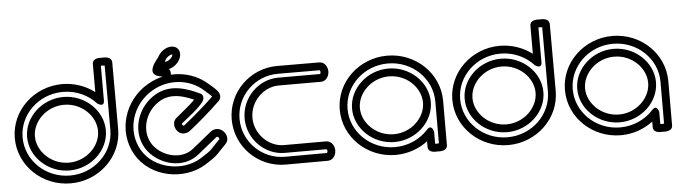

<svg xmlns="http://www.w3.org/2000/svg" viewBox="-49 -992 4339 1224"><g transform="rotate(-5 2120.5 -380.0)"><path d="M690.8 -718.7C690.8 -762.6 634 -755.6 625.5 -755.5C618.4 -755.4 566.7 -761.6 566.7 -719.7L566.7 -540.9C511.2 -583.3 438.4 -610.2 360.5 -610.2C179.1 -610.2 29.7 -468.9 29.7 -292.6C29.7 -116.3 179.1 25 360.5 25C541.9 25 691.3 -116.3 691.3 -292.6ZM640.8 -704.6 641.3 -292.6C641.3 -145.9 516.2 -25 360.5 -25C204.8 -25 79.7 -145.9 79.7 -292.6C79.7 -439.3 204.8 -560.2 360.5 -560.2C445.6 -560.2 521.7 -524 573.1 -467.2C573.1 -467.2 616.7 -435.6 616.7 -484L616.6 -705C624.1 -705.8 633.8 -705.5 640.8 -704.6ZM108.5 -292.6C108.5 -165.7 222.7 -57.5 360.5 -57.5C498.3 -57.5 612.5 -165.7 612.5 -292.6C612.5 -419.5 498.3 -527.7 360.5 -527.7C222.7 -527.7 108.5 -419.5 108.5 -292.6ZM158.5 -292.6C158.5 -388.7 247.9 -477.7 360.5 -477.7C473 -477.7 562.5 -388.7 562.5 -292.6C562.5 -196.5 473 -107.5 360.5 -107.5C247.9 -107.5 158.5 -196.5 158.5 -292.6Z M1364.9 -139C1390.6 -164.2 1378.6 -204.5 1354.9 -224.2C1329.2 -245.6 1297.3 -241.5 1277.7 -225.6L1155.2 -126.5C1079.9 -65.6 963.1 -95.1 905.1 -167.2C899.8 -173.9 895 -180.8 890.9 -188C842.8 -271.2 875.8 -393.1 973.3 -449.3C1042.1 -489 1116.2 -470.5 1190.4 -437.7C1160.2 -405.7 1086.7 -348.8 1066.2 -330.7C1042.4 -309.5 1045.3 -274 1063.9 -250.2C1088.4 -218.9 1127.4 -227.6 1146.4 -242.4C1214.7 -297 1281.3 -354.4 1344 -414.8C1351.1 -421.2 1356.7 -431.6 1357.5 -442C1359.3 -466.1 1343.5 -481.8 1332.6 -492.8C1318.5 -507.3 1301.8 -520 1293.7 -527.3C1192.4 -619.9 1035.6 -638.2 907.1 -564C749.9 -473.3 691.3 -276.3 779.4 -123.6C868.1 30.1 1083.9 68.6 1225.4 -19.4C1314.9 -75 1305.6 -80.6 1364.9 -139ZM1328.6 -173.4C1262.9 -108.3 1286.2 -116.1 1199 -61.8C1080 12.1 895.5 -22.6 822.7 -148.6C749.3 -275.7 797.2 -442.9 932.1 -520.7C1042.1 -584.3 1175.2 -567.8 1260 -490.4C1274.9 -476.7 1298.8 -457.9 1305.8 -447.4C1244 -388.2 1181.3 -334.3 1115.4 -281.6C1110.7 -278 1104.6 -279.3 1103.3 -281C1097.9 -287.9 1099.4 -293.1 1099.6 -293.4C1122.8 -313.9 1225.9 -387.3 1246.5 -429.6C1249.8 -436.3 1256.3 -462.2 1233.5 -473C1152.9 -511.1 1048.4 -550.4 948.3 -492.6C829 -423.7 784.1 -272.9 847.6 -163C853.1 -153.5 859.3 -144.5 866.2 -135.9C937.4 -47.2 1084.1 -4.6 1186.6 -87.6L1309.2 -186.8C1312.9 -189.8 1316.4 -191.2 1322.9 -185.8C1326.9 -182.4 1328.8 -176.2 1328.6 -173.4ZM1074.1 -726.8C1066 -709.5 1043.6 -695 1031.4 -695C1027.3 -695 1031 -693.9 1025 -697C1027.2 -700 1027.2 -700.1 1028.4 -701.8C1029.2 -703 1030.2 -704.7 1030.7 -705.7C1038.5 -722.4 1062.1 -737.5 1074.6 -737.5C1075.6 -737.5 1076.6 -737.4 1076.8 -737.3C1076.9 -735.5 1076.5 -731.9 1074.1 -726.8ZM1119.4 -705.7C1131.4 -731.4 1130.5 -768.4 1098.2 -782.8C1090.7 -786.1 1082.7 -787.5 1074.6 -787.5C1037.8 -787.5 1002.6 -761.2 986.4 -729C972.5 -709.6 944.3 -680 941.6 -647.3C940.1 -610.8 982.3 -606.5 994.7 -603.3C1008 -599.8 1022.5 -597.1 1035.9 -595.2C1069.8 -590.5 1052.5 -641.3 1052.5 -641.3C1049.5 -643.1 1047.2 -644.5 1044.3 -646.1C1075.2 -651.7 1105.4 -675.6 1119.4 -705.7Z M2005.4 -605C2005.3 -605 1896.9 -605.8 1735.3 -605.8C1560.1 -605.8 1417.7 -464.4 1417.7 -290.3C1417.7 -116.2 1560.1 25.2 1735.3 25.2C1896.9 25.2 2005.4 24.5 2005.4 24.5C2039.6 24.5 2058.3 -8.5 2058.3 -37.6C2058.3 -66.7 2039.7 -99.6 2005.3 -99.6C2005.3 -99.6 1846.8 -99.6 1735.3 -99.6C1638.1 -99.6 1550.2 -185.1 1550.2 -290.3C1550.2 -395.5 1638.1 -481 1735.3 -481C1846.8 -481 2005.3 -481 2005.3 -481C2039.7 -481 2058.3 -513.9 2058.3 -543C2058.3 -572.1 2039.6 -605 2005.4 -605ZM2004.2 -555.1C2005.5 -553.9 2008.3 -549.7 2008.3 -543C2008.3 -536.1 2005.2 -531.8 2004.3 -530.9C1990.1 -531 1841.5 -531 1735.3 -531C1609.5 -531 1500.2 -422.9 1500.2 -290.3C1500.2 -157.7 1609.5 -49.6 1735.3 -49.6C1841.8 -49.6 1991.5 -49.6 2004.3 -49.6C2005.5 -48.5 2008.3 -44.3 2008.3 -37.6C2008.3 -30.7 2005.2 -26.4 2004.3 -25.5C1992.8 -25.5 1887.8 -24.8 1735.3 -24.8C1587.5 -24.8 1467.7 -144.1 1467.7 -290.3C1467.7 -436.5 1587.5 -555.8 1735.3 -555.8C1888.3 -555.8 1993.8 -555.1 2004.2 -555.1Z M2770.2 -10.4 2770.8 -292.6C2770.8 -468.9 2621.4 -610.2 2440 -610.2C2258.6 -610.2 2109.2 -468.9 2109.2 -292.6C2109.2 -116.3 2258.6 25 2440 25C2517.8 25 2589.4 -0.9 2646.2 -44.3C2646.2 -33.6 2646.2 -21 2646.2 -9.5C2646.2 33 2699.1 26.3 2706.4 26.3C2714.8 26.3 2770.2 32.8 2770.2 -10.4ZM2720.3 -24.6C2711.7 -23.5 2702 -23.6 2696.2 -24.2L2696.2 -101.2C2696.2 -101.2 2685.1 -153.9 2652.6 -118C2601.2 -61.2 2525.1 -25 2440 -25C2284.3 -25 2159.2 -145.9 2159.2 -292.6C2159.2 -439.3 2284.3 -560.2 2440 -560.2C2595.7 -560.2 2720.8 -439.3 2720.8 -292.6ZM2188 -292.6C2188 -165.7 2302.2 -57.5 2440 -57.5C2577.8 -57.5 2692 -165.7 2692 -292.6C2692 -419.5 2577.8 -527.7 2440 -527.7C2302.2 -527.7 2188 -419.5 2188 -292.6ZM2238 -292.6C2238 -388.7 2327.5 -477.7 2440 -477.7C2552.6 -477.7 2642 -388.7 2642 -292.6C2642 -196.5 2552.6 -107.5 2440 -107.5C2327.5 -107.5 2238 -196.5 2238 -292.6Z M3490.8 -718.7C3490.8 -762.6 3434 -755.6 3425.5 -755.5C3418.4 -755.4 3366.7 -761.6 3366.7 -719.7L3366.7 -540.9C3311.2 -583.3 3238.4 -610.2 3160.5 -610.2C2979.1 -610.2 2829.7 -468.9 2829.7 -292.6C2829.7 -116.3 2979.1 25 3160.5 25C3341.9 25 3491.3 -116.3 3491.3 -292.6ZM3440.8 -704.6 3441.3 -292.6C3441.3 -145.9 3316.2 -25 3160.5 -25C3004.8 -25 2879.7 -145.9 2879.7 -292.6C2879.7 -439.3 3004.8 -560.2 3160.5 -560.2C3245.6 -560.2 3321.7 -524 3373.1 -467.2C3373.1 -467.2 3416.7 -435.6 3416.7 -484L3416.6 -705C3424.1 -705.8 3433.8 -705.5 3440.8 -704.6ZM2908.5 -292.6C2908.5 -165.7 3022.7 -57.5 3160.5 -57.5C3298.3 -57.5 3412.5 -165.7 3412.5 -292.6C3412.5 -419.5 3298.3 -527.7 3160.5 -527.7C3022.7 -527.7 2908.5 -419.5 2908.5 -292.6ZM2958.5 -292.6C2958.5 -388.7 3047.9 -477.7 3160.5 -477.7C3273 -477.7 3362.5 -388.7 3362.5 -292.6C3362.5 -196.5 3273 -107.5 3160.5 -107.5C3047.9 -107.5 2958.5 -196.5 2958.5 -292.6Z M4211.2 -10.4 4211.8 -292.6C4211.8 -468.9 4062.4 -610.2 3881 -610.2C3699.6 -610.2 3550.2 -468.9 3550.2 -292.6C3550.2 -116.3 3699.6 25 3881 25C3958.8 25 4030.4 -0.9 4087.2 -44.3C4087.2 -33.6 4087.2 -21 4087.2 -9.5C4087.2 33 4140.1 26.3 4147.4 26.3C4155.8 26.3 4211.2 32.8 4211.2 -10.4ZM4161.3 -24.6C4152.7 -23.5 4143 -23.6 4137.2 -24.2L4137.2 -101.2C4137.2 -101.2 4126.1 -153.9 4093.6 -118C4042.2 -61.2 3966.1 -25 3881 -25C3725.3 -25 3600.2 -145.9 3600.2 -292.6C3600.2 -439.3 3725.3 -560.2 3881 -560.2C4036.7 -560.2 4161.8 -439.3 4161.8 -292.6ZM3629 -292.6C3629 -165.7 3743.2 -57.5 3881 -57.5C4018.8 -57.5 4133 -165.7 4133 -292.6C4133 -419.5 4018.8 -527.7 3881 -527.7C3743.2 -527.7 3629 -419.5 3629 -292.6ZM3679 -292.6C3679 -388.7 3768.5 -477.7 3881 -477.7C3993.6 -477.7 4083 -388.7 4083 -292.6C4083 -196.5 3993.6 -107.5 3881 -107.5C3768.5 -107.5 3679 -196.5 3679 -292.6Z"/></g></svg>

Font: Hi.
Style: Regular
Weight: 400
Designer: Mew Too, Robert Jablonski
Foundry: Cannot Into Space Fonts
Version: Version 1.996